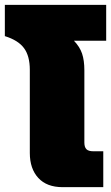

<svg xmlns="http://www.w3.org/2000/svg" viewBox="-50 -772 458 792"><path d="M73 -141V-484Q73 -541 49 -573.5Q25 -606 -30 -623V-752H388V-604H255Q279 -579 288.5 -551Q298 -523 298 -482V-184Q298 -165 306.5 -156.5Q315 -148 335 -148H376V0H208Q143 0 108 -38Q73 -76 73 -141Z"/></svg>

Font: Prompt Black
Style: Regular
Weight: 900
Designer: Katatrad Team
Foundry: CadsonDemak
Version: Version 1.000